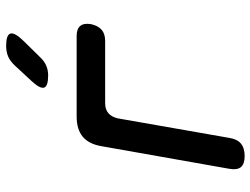

<svg xmlns="http://www.w3.org/2000/svg" viewBox="-118 -708 835 640"><g transform="rotate(-90 300.0 -387.5)"><path d="M100 10Q74 10 63.5 -2.5Q53 -15 58 -42L133 -466Q140 -509 164.5 -529.5Q189 -550 232 -550H501Q524 -550 534 -538Q544 -526 540 -502Q535 -479 521.5 -467Q508 -455 484 -455H277Q256 -455 243.5 -444.5Q231 -434 226 -413L161 -42Q157 -15 142 -2.5Q127 10 100 10ZM369 -645Q333 -645 328.5 -658.5Q324 -672 351 -701L402 -756Q417 -772 432.5 -778.5Q448 -785 468 -785Q504 -785 508.5 -771Q513 -757 485 -728L430 -672Q417 -658 402 -651.5Q387 -645 369 -645Z"/></g></svg>

Font: Maple Mono NL Medium
Style: Italic
Weight: 500
Italic angle: -10°
Monospace: yes
Designer: subframe7536
Version: Version 7.000